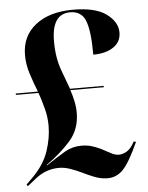

<svg xmlns="http://www.w3.org/2000/svg" viewBox="-53 -767 638 829"><g transform="rotate(-5 266.0 -353.0)"><path d="M381 14Q419 14 447.5 -15Q476 -44 516 -132L506 -134Q489 -102 470.5 -92.5Q452 -83 439 -83Q421 -83 402.5 -93.5Q384 -104 362 -115Q341 -125 321.5 -130.5Q302 -136 280 -136Q240 -136 207.5 -117Q175 -98 124 -64L123 -66Q184 -109 228 -158.5Q272 -208 272 -280Q272 -306 266 -332.5Q260 -359 253 -379H398V-385H252Q243 -411 222 -466.5Q201 -522 201 -595Q201 -714 281 -714Q331 -714 348 -669Q365 -624 365 -523Q419 -523 452.5 -545.5Q486 -568 486 -609Q486 -654 439 -689Q392 -724 294 -724Q192 -724 131.5 -676.5Q71 -629 71 -546Q71 -506 84 -465.5Q97 -425 113 -385H17V-379H115Q126 -348 136 -310Q146 -272 146 -235Q146 -182 127.5 -126Q109 -70 60 -20L29 11L34 18L77 -16Q121 -49 175 -49Q197 -49 221 -41Q245 -33 270 -21Q296 -8 324 3Q352 14 381 14Z"/></g></svg>

Font: Noto Serif Display SemiCondensed Extra
Style: Regular
Weight: 800
Width: 4
Designer: Monotype Design Team
Foundry: Monotype Imaging Inc.
Version: Version 1.900